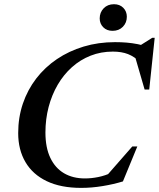

<svg xmlns="http://www.w3.org/2000/svg" viewBox="-20 -902 772 934"><path d="M526 -63.5 490.5 -37.5 623.5 -189.5H648L578 -19.5Q532.5 -5.5 479.2 3.2Q426 12 375 12Q275.5 12 207.2 -20.8Q139 -53.5 103.8 -113.5Q68.5 -173.5 68.5 -254.5Q68.5 -330.5 91.2 -397.8Q114 -465 156.2 -520Q198.5 -575 257 -614.5Q315.5 -654 387 -675.5Q458.5 -697 539.5 -697Q568.5 -697 595.8 -694.8Q623 -692.5 650 -687.2Q677 -682 704 -672.5L643.5 -669.5L720.5 -718H732.5L706 -466.5H683.5L632.5 -642L665.5 -597Q634 -626.5 602.8 -638.8Q571.5 -651 529 -651Q471 -651 420.8 -631.2Q370.5 -611.5 330 -575.2Q289.5 -539 260.8 -489.8Q232 -440.5 216.5 -381.5Q201 -322.5 201 -257.5Q201 -184 224.8 -134.2Q248.5 -84.5 291.5 -59.2Q334.5 -34 393 -34Q425 -34 458.2 -40.8Q491.5 -47.5 526 -63.5ZM527.5 -752Q499.5 -752 482.2 -769.5Q465 -787 465 -812.5Q465 -841.5 484.2 -861.5Q503.5 -881.5 534.5 -881.5Q562.5 -881.5 579.8 -864Q597 -846.5 597 -820.5Q597 -791.5 577.8 -771.8Q558.5 -752 527.5 -752Z"/></svg>

Font: Newsreader 36pt SemiBold
Style: Italic
Weight: 600
Italic angle: -17°
Designer: Hugues Gentile
Foundry: Production Type
Version: Version 1.003